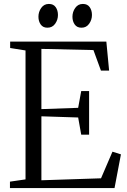

<svg xmlns="http://www.w3.org/2000/svg" viewBox="-20 -954 646 974"><path d="M109.5 -44V-698L31.5 -710.5V-743H519.5L533.5 -596H492L454 -700L190 -706V-400.5L376.5 -407L392 -492H432V-271H392L376.5 -358L190 -364V-39.5L492.5 -49.5L550.5 -184.5L593.5 -171L561 0H30.5V-32.5ZM220 -813.5Q198 -813.5 186.5 -829.8Q175 -846 175 -869Q175 -894 189.2 -914Q203.5 -934 227.5 -934H228.5Q251 -934 262.5 -917.8Q274 -901.5 274 -878Q274 -853.5 259.8 -833.5Q245.5 -813.5 221 -813.5ZM393 -813.5Q370.5 -813.5 359 -829.8Q347.5 -846 347.5 -869Q347.5 -894 361.8 -914Q376 -934 400 -934H401Q423.5 -934 435 -917.8Q446.5 -901.5 446.5 -878Q446.5 -853.5 432.2 -833.5Q418 -813.5 394 -813.5Z"/></svg>

Font: Merriweather 72pt Light
Style: Regular
Weight: 300
Version: Version 2.100